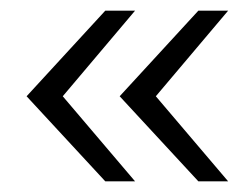

<svg xmlns="http://www.w3.org/2000/svg" viewBox="-20 -417 472 361"><path d="M353 -76 205 -236 353 -397H409L273 -236L409 -76ZM178 -76 30 -236 178 -397H234L98 -236L234 -76Z"/></svg>

Font: Ek Mukta ExtraLight
Style: Regular
Weight: 275
Designer: Girish Dalvi and Yashodeep Gholap
Foundry: Ek Type
Version: Version 2.538;PS 1.002;hotconv 16.6.51;makeotf.lib2.5.65220;